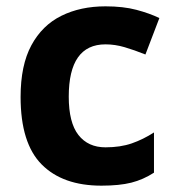

<svg xmlns="http://www.w3.org/2000/svg" viewBox="-20 -576 554 606"><path d="M300 10Q178 10 111.5 -57Q45 -124 45 -270Q45 -370 79 -433Q113 -496 173.5 -526Q234 -556 313 -556Q369 -556 410.5 -545Q452 -534 483 -519L439 -404Q404 -418 373.5 -427Q343 -436 313 -436Q197 -436 197 -271Q197 -189 227.5 -150Q258 -111 313 -111Q360 -111 396 -123.5Q432 -136 466 -158V-31Q432 -9 394.5 0.5Q357 10 300 10Z"/></svg>

Font: Noto Sans
Style: Bold
Weight: 700
Designer: Monotype Design Team
Foundry: Monotype Imaging Inc.
Version: Version 2.000;GOOG;noto-source:20170915:90ef993387c0; ttfaut